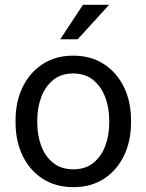

<svg xmlns="http://www.w3.org/2000/svg" viewBox="-20 -770 610 800"><path d="M44.9 -258.3V-269.5Q44.9 -346.2 74.2 -406.7Q103.5 -467.3 157.2 -502.7Q210.9 -538.1 284.7 -538.1Q359.4 -538.1 413.3 -502.7Q467.3 -467.3 496.6 -406.7Q525.9 -346.2 525.9 -269.5V-258.3Q525.9 -182.1 496.6 -121.3Q467.3 -60.5 413.6 -25.4Q359.9 9.8 285.6 9.8Q211.4 9.8 157.5 -25.4Q103.5 -60.5 74.2 -121.3Q44.9 -182.1 44.9 -258.3ZM135.3 -269.5V-258.3Q135.3 -206.1 151.9 -161.9Q168.5 -117.7 201.9 -91.1Q235.4 -64.5 285.6 -64.5Q335.4 -64.5 368.7 -91.1Q401.9 -117.7 418.5 -161.9Q435.1 -206.1 435.1 -258.3V-269.5Q435.1 -321.3 418.2 -365.5Q401.4 -409.7 368.2 -436.8Q335 -463.9 284.7 -463.9Q234.9 -463.9 201.7 -436.8Q168.5 -409.7 151.9 -365.5Q135.3 -321.3 135.3 -269.5ZM231 -606.4 325.7 -750H434.6L303.7 -606.4Z"/></svg>

Font: Vazirmatn UI FD
Style: Regular
Weight: 400
Designer: Saber Rastikerdar
Foundry: Saber Rastikerdar
Version: Version 33.003